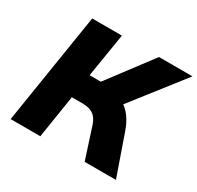

<svg xmlns="http://www.w3.org/2000/svg" viewBox="-151 -882 1088 1058"><g transform="rotate(30 393.0 -352.5)"><path d="M36 0 148 -705H337L292 -427H378L347 -405L573 -705H786L522 -367L441 -419Q487 -410 520 -389.5Q553 -369 576.5 -336.5Q600 -304 616 -258L706 0H507L443 -198Q430 -238 404.5 -255.5Q379 -273 335 -273H268L225 0Z"/></g></svg>

Font: Nunito Sans 9pt Black
Style: Italic
Weight: 900
Italic angle: -9°
Version: Version 3.101;gftools[0.9.27]